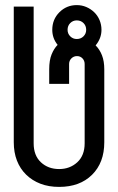

<svg xmlns="http://www.w3.org/2000/svg" viewBox="-20 -727 463 753"><path d="M281 -647Q266 -647 255.5 -636.5Q245 -626 245 -610Q245 -595 255.5 -584.5Q266 -574 281 -574Q297 -574 307.5 -584.5Q318 -595 318 -610Q318 -626 307.5 -636.5Q297 -647 281 -647ZM355 -549Q371 -533 380 -510Q389 -487 389 -455V-169Q389 -89 341 -41.5Q293 6 212 6Q171 6 138.5 -6.5Q106 -19 82.5 -42Q59 -65 46.5 -97Q34 -129 34 -169V-701H112V-165Q112 -117 140.5 -90.5Q169 -64 212 -64Q254 -64 283 -90.5Q312 -117 312 -165V-476Q312 -489 303.5 -498Q295 -507 282 -507Q269 -507 260 -498Q251 -489 251 -476V-398H173V-455Q173 -491 182.5 -514Q192 -537 206 -551Q185 -577 185 -610Q185 -651 213 -679Q241 -707 281 -707Q301 -707 318.5 -699.5Q336 -692 349.5 -679Q363 -666 370.5 -648Q378 -630 378 -610Q378 -593 372 -577.5Q366 -562 355 -549Z"/></svg>

Font: Bebas Neue Regular
Style: Regular
Weight: 400
Designer: Ryoichi Tsunekawa & LGV (GE)
Foundry: Free Software Foundation, Inc.
Version: Version 1.003 August 13, 2016